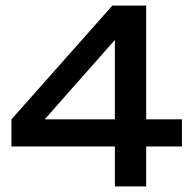

<svg xmlns="http://www.w3.org/2000/svg" viewBox="-20 -654 684 687"><path d="M21 -130V-227L382 -634H503V-227H631V-130H503V13H391V-130ZM391 -227V-511L140 -227Z"/></svg>

Font: BioRhyme ExtraBold SemiBold
Style: Regular
Weight: 600
Version: Version 1.600;gftools[0.9.33]